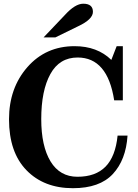

<svg xmlns="http://www.w3.org/2000/svg" viewBox="-20 -988 733 1018"><path d="M366.7 9.8Q212.9 9.8 120.4 -85.4Q27.8 -180.7 27.8 -355.5Q27.8 -521 125.2 -632.1Q222.7 -743.2 375.5 -743.2Q495.6 -743.2 570.3 -670.4L598.6 -743.2H631.3V-456.1H585.4Q550.3 -683.1 391.6 -683.1Q295.4 -683.1 247.1 -595.5Q198.7 -507.8 198.7 -356.4Q198.7 -213.4 248 -132.1Q297.4 -50.8 390.6 -50.8Q486.8 -50.8 539.6 -104.5Q592.3 -158.2 603.5 -269H656.2Q647.9 -140.1 578.1 -65.2Q508.3 9.8 366.7 9.8ZM273.4 -789.6H210.9L324.2 -908.7Q378.4 -968.3 421.4 -968.3Q472.7 -968.3 472.7 -925.3Q472.7 -885.3 394 -848.6Z"/></svg>

Font: Munson
Style: Bold
Weight: 700
Designer: Paul James MIller
Foundry: High-Logic / Made with FontCreator
Version: Version 2.10;May 5, 2019;FontCreator 11.5.0.2430 64-bit